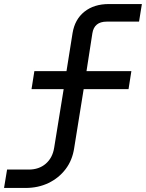

<svg xmlns="http://www.w3.org/2000/svg" viewBox="-92 -750 722 950"><path d="M-72 180 -57 89H50Q101 89 134.5 60Q168 31 176 -19L223 -309H64L78 -398H237L267 -586Q278 -654 325.5 -692Q373 -730 447 -730H610L596 -643H436Q374 -643 365 -585L336 -398H558L544 -309H322L275 -17Q266 43 232.5 87Q199 131 148 155.5Q97 180 34 180Z"/></svg>

Font: JetBrains Mono NL Medium
Style: Italic
Weight: 500
Italic angle: -9°
Monospace: yes
Designer: Philipp Nurullin, Konstantin Bulenkov
Foundry: JetBrains
Version: Version 2.305; ttfautohint (v1.8.4.7-5d5b)